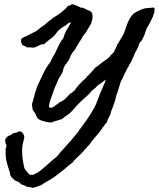

<svg xmlns="http://www.w3.org/2000/svg" viewBox="-20 -769 757 915"><path d="M418.9 -706.1 420.9 -695.3Q421.9 -682.1 418.9 -673.8Q417.5 -669.4 416.3 -665Q415 -660.6 414.1 -656.2Q409.2 -647 405.3 -641.6Q400.9 -635.7 398.4 -629.9Q397 -627.9 395.8 -626Q394.5 -624 393.6 -622.1Q392.6 -620.1 391.6 -618.4Q390.6 -616.7 389.6 -615.2Q387.2 -610.8 382.8 -606.4Q378.4 -602.1 376 -597.7Q374.5 -595.2 373 -593Q371.6 -590.8 370.6 -588.4Q369.6 -586.4 368.2 -584Q366.7 -581.5 365.2 -579.1Q360.4 -572.3 356 -565.4Q351.6 -558.6 347.7 -550.8Q344.7 -545.9 343.3 -543.9Q340.3 -540 339.8 -536.1Q335 -530.3 328.6 -522.5Q322.3 -514.6 318.4 -506.8Q315.9 -502.9 313.5 -495.1Q311 -487.8 308.1 -482.9Q306.6 -480.5 303.7 -476.6Q300.8 -472.7 297.9 -468.5Q294.9 -464.4 291.5 -460.4Q285.2 -452.6 282.2 -441.4Q279.3 -424.3 271.5 -413.1Q263.2 -400.9 256.8 -387.7Q253.9 -380.9 251 -373.8Q248 -366.7 244.6 -359.4Q241.2 -352.1 238.5 -344.7Q235.8 -337.4 233.4 -330.1Q230.5 -321.3 227.5 -312.7Q224.6 -304.2 221.2 -295.9Q215.3 -280.8 212.9 -259.8Q220.7 -252 231 -257.3Q241.2 -262.7 246.1 -268.6Q255.9 -272.5 261.7 -280.3Q280.3 -288.1 292 -299.3Q303.7 -310.5 316.4 -324.2Q321.8 -324.7 325.2 -329.1Q328.1 -333 333 -335Q344.7 -352.5 359.9 -368.7Q375 -384.8 390.6 -398.4Q392.6 -403.3 396.5 -406.2Q401.4 -410.2 404.3 -413.1Q411.1 -419.9 417 -427.2Q422.9 -434.6 430.7 -442.4Q433.6 -447.3 438.5 -450.2Q443.8 -453.1 446.3 -455.1Q450.7 -459.5 456.1 -462.9Q464.4 -470.2 477.5 -479Q490.7 -487.8 499 -495.1Q503.9 -501 509.3 -507.3Q514.6 -513.7 521.5 -518.6Q523.9 -523.9 526.4 -528.8Q528.8 -533.7 531.2 -538.6Q536.6 -548.8 540 -558.6Q547.9 -567.9 551.8 -578.1Q567.9 -601.1 574.7 -621.8Q581.5 -642.6 589.1 -662.1Q596.7 -681.6 613.3 -701.2Q621.1 -708 631.8 -713.4Q642.6 -718.8 653.3 -723.6Q668 -730 682.6 -730.5Q698.7 -731.4 710.9 -733.4Q716.8 -731.4 716.8 -726.6Q716.8 -724.1 716.6 -720.9Q716.3 -717.8 715.8 -713.9Q715.8 -706.5 712.4 -701.2Q709 -695.8 709 -690.4Q701.2 -673.3 693.6 -658.9Q686 -644.5 678.7 -632.8Q676.8 -627.4 675 -622.6Q673.3 -617.7 671.9 -612.8Q668.9 -603 664.1 -592.8Q662.6 -590.3 659.7 -584.5Q656.7 -578.6 655.3 -576.2Q652.3 -571.3 649.9 -569.8Q647.5 -568.4 644.5 -563.5Q643.6 -560.5 642.8 -558.1Q642.1 -555.7 641.1 -553.2Q639.2 -547.4 637.7 -543.9Q635.7 -540 633.8 -536.1Q631.8 -532.2 629.9 -528.3Q623 -517.1 621.1 -511.7Q620.1 -508.8 619.1 -506.1Q618.2 -503.4 617.2 -501Q612.8 -494.1 608.9 -482.9Q605.5 -473.1 598.6 -464.8Q592.8 -455.6 592.8 -453.1Q592.8 -451.2 590.8 -449.2Q584 -439.5 584 -438Q584 -437.5 583 -434.6Q578.1 -426.3 574.7 -419.2Q571.3 -412.1 568.8 -406.2Q564 -393.6 556.6 -382.8Q553.7 -374 550.8 -365Q547.9 -356 545.4 -346.7Q543 -337.4 539.8 -328.6Q536.6 -319.8 533.2 -311.5Q532.2 -303.7 530.5 -296.6Q528.8 -289.6 526.4 -283.2Q523.9 -276.9 521.5 -270Q519 -263.2 516.6 -255.9Q508.8 -239.3 505.9 -223.6Q500 -211.4 495.6 -203.1Q491.7 -195.8 489.3 -185.5Q479 -176.8 475.6 -168Q471.2 -165 469.2 -161.6Q468.3 -159.7 466.8 -157.2Q465.3 -154.8 463.9 -152.3Q461.4 -149.9 460 -148.9Q457.5 -147.5 457 -142.6Q442.9 -125.5 429.7 -110.8Q417.5 -97.2 406.2 -80.1Q395.5 -69.3 385.3 -57.6Q380.4 -51.8 375 -45.9Q369.6 -40 364.3 -34.2Q353.5 -24.4 343.3 -14.6Q333 -4.9 325.2 5.9Q314.5 13.7 304.7 22Q294.9 30.3 286.1 38.1L258.3 59.6Q252 64.5 245.8 69.1Q239.7 73.7 233.4 78.1Q226.1 83 219 87.2Q211.9 91.3 205.1 95.2Q198.2 98.6 191.4 103Q184.6 107.4 177.7 112.3L164.1 117.7Q162.1 118.2 159.9 119.1Q157.7 120.1 155.3 121.1Q150.4 121.6 145 124Q140.6 126 135.7 126Q130.9 123.5 128.9 124Q127 124.5 125 124Q118.2 121.1 116.2 121.6Q114.7 122.1 112.3 122.1Q108.9 121.6 104 118.7Q99.1 115.7 95.7 114.3Q92.3 112.8 87.4 111.8Q83.5 110.8 80.1 108.4Q71.3 98.1 64 96.2Q55.2 93.8 48.8 88.9Q46.9 86.9 44.4 84.5Q42 82 39.1 80.1Q33.2 75.7 29.3 65.4Q27.3 61 27.3 56.6Q27.3 52.2 25.4 47.9Q18.6 28.3 12.7 6.3Q6.8 -15.6 6.8 -39.1V-57.6Q7.3 -62 9.3 -66.4Q10.7 -70.3 10.7 -75.2Q10.7 -78.6 9.3 -80.6Q7.3 -83 6.8 -85.9Q5.9 -89.8 4.9 -96.2Q3.9 -102.5 5.9 -106.4Q6.8 -108.4 11.2 -113.8Q15.6 -119.1 18.6 -121.1Q30.8 -124 36.1 -128.9Q41.5 -133.8 49.8 -136.7Q56.6 -134.3 61 -138.2Q65.4 -142.1 71.3 -142.6Q83 -144.5 90.8 -131.3Q98.6 -118.2 93.8 -103.5Q91.8 -96.7 89.8 -89.4Q87.9 -82 86.9 -74.2Q85 -60.5 85.4 -42.5Q85.9 -24.4 87.9 -10.7Q88.9 -5.9 89.8 -0.2Q90.8 5.4 91.8 11.7Q92.8 18.1 94 23.4Q95.2 28.8 96.7 33.2Q105.5 48.3 122.1 64.5Q125 63.5 128.9 63.5Q132.8 63.5 136.7 64.5Q146.5 59.1 151.4 57.1L161.1 52.7Q176.8 41.5 196.8 23.4Q215.3 6.3 232.4 -7.8Q249 -19.5 259.8 -33.2Q272.5 -49.8 287.1 -64.5Q291 -69.3 295.2 -74Q299.3 -78.6 303.2 -83L319.3 -100.6Q327.1 -110.4 335 -119.6Q342.8 -128.9 350.6 -137.7Q358.9 -151.9 366.2 -160.6Q374.5 -170.4 380.9 -181.6Q389.6 -190.9 396.5 -202.6Q403.3 -213.9 411.1 -224.6Q420.9 -240.2 429.2 -255.4Q437.5 -270.5 444.3 -290Q448.2 -300.8 451.7 -309.6Q455.1 -318.4 459 -328.1Q465.3 -344.2 472.2 -358.4Q476.1 -366.2 479 -374Q481.9 -381.8 484.4 -389.6Q479 -386.2 474.4 -382.8Q469.7 -379.4 465.8 -376Q461.9 -372.6 457.3 -369.4Q452.6 -366.2 447.3 -363.3Q440.4 -355.5 433.1 -349.1Q425.8 -342.8 418 -336.9Q406.2 -321.8 391.6 -309.1Q384.3 -302.7 377.2 -296.4Q370.1 -290 363.3 -283.2Q348.6 -269.5 336.4 -254.9Q324.2 -240.2 309.6 -226.6Q306.2 -226.1 299.8 -219.7Q292.5 -216.3 285.6 -209.5Q279.3 -203.1 269.5 -199.2Q266.6 -198.2 264.6 -198.2Q261.2 -198.2 258.8 -196.3Q256.8 -195.8 255.1 -195.3Q253.4 -194.8 252.4 -194.3Q251.5 -193.8 249.5 -193.4Q247.6 -192.9 245.1 -192.4Q242.7 -191.9 240.2 -190.9Q237.8 -189.9 235.4 -189Q232.9 -188 230.5 -187Q228 -186 225.6 -185.5Q216.8 -184.6 203.6 -187.5Q190.4 -190.4 180.7 -193.4L171.9 -196.8Q167.5 -198.7 164.1 -201.2Q156.7 -206.5 154.3 -213.9Q151.4 -222.2 146.5 -230.5Q143.6 -235.8 140.1 -239.7Q137.2 -243.2 134.8 -249Q135.7 -254.9 133.8 -259.3Q131.8 -263.7 132.8 -271.5Q132.8 -276.4 134.3 -280.3Q135.7 -284.2 137.7 -289.1Q138.7 -293.9 139.6 -298.3Q140.6 -302.7 142.6 -307.6Q145.5 -322.3 149.9 -335.4Q154.3 -348.6 159.2 -361.3Q175.8 -396.5 188.5 -423.3Q201.2 -450.2 219.7 -472.7Q225.6 -485.4 230 -494.1Q234.4 -502.9 240.2 -510.7Q250 -532.2 259.3 -551.8Q268.6 -571.3 282.2 -587.9Q288.1 -609.9 298.3 -627Q303.7 -635.3 308.6 -644.3Q313.5 -653.3 318.4 -663.1Q307.6 -661.1 299.8 -653.8Q292.5 -647 282.2 -641.6Q260.3 -628.9 248 -610.8Q236.3 -593.8 216.8 -581.1Q206.1 -572.3 200.7 -567.9Q195.3 -563.5 190.4 -558.6Q177.2 -558.6 167.7 -553.2Q158.2 -547.9 147.9 -543.9Q137.7 -540 123 -543.9Q116.2 -541 105.5 -544.9Q100.6 -547.9 98.6 -549.3Q95.2 -551.8 90.8 -551.8Q84 -555.7 81.5 -566.4Q79.1 -577.1 83 -585.9Q94.7 -592.8 107.4 -597.7Q111.3 -599.6 114.7 -601.3Q118.2 -603 121.6 -605Q125 -606.9 128.4 -608.6Q131.8 -610.4 135.7 -612.3Q138.7 -613.8 141.6 -615.2Q144.5 -616.7 147 -617.7Q152.3 -620.1 158.2 -625Q174.8 -638.7 192.4 -650.4Q218.3 -674.8 249.5 -694.3Q281.7 -714.4 304.7 -741.2Q312 -741.7 317.9 -746.1Q323.7 -750 330.1 -748Q354.5 -739.3 365.2 -732.4Q375 -733.4 382.8 -728.5Q387.2 -726.1 391.1 -724.1Q395 -722.2 398.4 -720.7Q404.3 -718.8 408.7 -716.8Q413.1 -714.8 418.9 -706.1Z"/></svg>

Font: Taprom
Style: Regular
Weight: 400
Designer: Danh Hong
Version: Version 8.002; ttfautohint (v1.8.3)